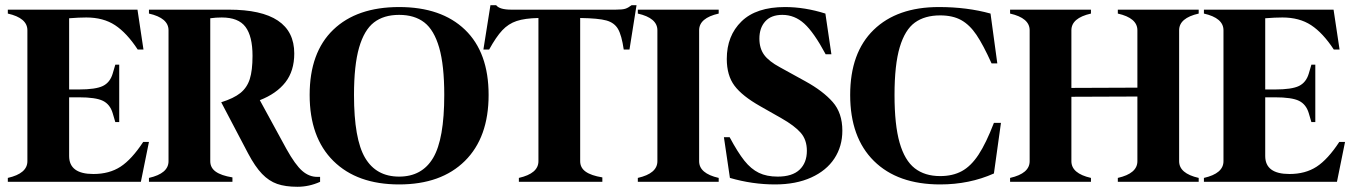

<svg xmlns="http://www.w3.org/2000/svg" viewBox="-20 -697 5176 736"><path d="M551 -153 520 0H10V-15Q85 -32 85 -79V-581Q85 -628 10 -645V-660H507L530 -507H508Q466 -571 421 -600.5Q376 -630 311 -630Q283 -630 245 -627V-354H282Q347 -354 374.5 -367.5Q402 -381 412 -415L422 -449H437V-229H422L412 -263Q402 -297 374.5 -310.5Q347 -324 282 -324H245V-99Q245 -30 338 -30Q399 -30 442 -58Q485 -86 529 -153Z M1207 -19V0Q1165 19 1120 19Q1074 19 1042.5 8Q1011 -3 984.5 -30.5Q958 -58 931 -109L828 -305Q876 -320 901.5 -340.5Q927 -361 937.5 -394Q948 -427 948 -483Q948 -558 921 -594Q894 -630 830 -630Q808 -630 786 -627V-79Q786 -54 807 -39Q828 -24 871 -17V0H551V-15Q626 -32 626 -79V-581Q626 -628 551 -645V-660H857Q1108 -660 1108 -492Q1108 -425 1074 -381.5Q1040 -338 976 -313L1078 -126Q1112 -65 1138.5 -42Q1165 -19 1196 -19Z M1167 -333Q1167 -170 1258 -80Q1349 10 1510 10Q1671 10 1762 -80Q1853 -170 1853 -333Q1853 -496 1762.5 -583Q1672 -670 1510 -670Q1348 -670 1257.5 -583Q1167 -496 1167 -333ZM1337 -333Q1337 -447 1356.5 -514.5Q1376 -582 1413.5 -611Q1451 -640 1510 -640Q1569 -640 1606.5 -611Q1644 -582 1663.5 -514.5Q1683 -447 1683 -333Q1683 -164 1640.5 -92Q1598 -20 1510 -20Q1422 -20 1379.5 -92Q1337 -164 1337 -333Z M2420 -677 2393 -507H2371Q2363 -562 2349 -586Q2335 -610 2304.5 -618.5Q2274 -627 2204 -628V-79Q2204 -54 2225 -39Q2246 -24 2289 -17V0H1969V-15Q2044 -32 2044 -79V-628Q1992 -627 1960.5 -616.5Q1929 -606 1905.5 -581Q1882 -556 1855 -507H1833L1860 -677H1882Q1895 -660 1940 -660H2340Q2366 -660 2377 -663.5Q2388 -667 2401 -677Z M2660 -581V-79Q2660 -32 2735 -15V0H2425V-15Q2500 -32 2500 -79V-581Q2500 -628 2425 -645V-660H2735V-645Q2660 -628 2660 -581Z M2777 -171H2755L2778 -15Q2864 10 2951 10Q3031 10 3089.5 -16.5Q3148 -43 3178.5 -89.5Q3209 -136 3209 -196Q3209 -264 3172 -306Q3135 -348 3068 -385L2970 -439Q2927 -462 2909 -487Q2891 -512 2891 -549Q2891 -590 2913.5 -615Q2936 -640 2979 -640Q3026 -640 3063 -606.5Q3100 -573 3145 -489H3167L3144 -645Q3065 -670 2989 -670Q2879 -670 2822.5 -615Q2766 -560 2766 -471Q2766 -408 2795.5 -368.5Q2825 -329 2894 -290L2975 -244Q3026 -215 3049.5 -188Q3073 -161 3073 -119Q3073 -73 3045 -46.5Q3017 -20 2961 -20Q2919 -20 2889 -34.5Q2859 -49 2833.5 -81Q2808 -113 2777 -171Z M3409 -333Q3409 -449 3429 -516Q3449 -583 3487 -610.5Q3525 -638 3584 -638Q3632 -638 3664.5 -620Q3697 -602 3723 -563.5Q3749 -525 3781 -454H3803L3777 -645Q3687 -670 3579 -670Q3419 -670 3329 -582.5Q3239 -495 3239 -333Q3239 -170 3330 -80Q3421 10 3584 10Q3696 10 3790 -32L3817 -226H3790Q3760 -148 3731 -104Q3702 -60 3667 -41Q3632 -22 3584 -22Q3525 -22 3486.5 -52Q3448 -82 3428.5 -150Q3409 -218 3409 -333Z M4500 -581V-79Q4500 -32 4575 -15V0H4265V-15Q4340 -32 4340 -79V-327L4087 -326V-79Q4087 -32 4162 -15V0H3852V-15Q3927 -32 3927 -79V-581Q3927 -628 3852 -645V-660H4162V-645Q4087 -628 4087 -581V-360L4340 -361V-581Q4340 -628 4265 -645V-660H4575V-645Q4500 -628 4500 -581Z M5136 -153 5105 0H4595V-15Q4670 -32 4670 -79V-581Q4670 -628 4595 -645V-660H5092L5115 -507H5093Q5051 -571 5006 -600.5Q4961 -630 4896 -630Q4868 -630 4830 -627V-354H4867Q4932 -354 4959.5 -367.5Q4987 -381 4997 -415L5007 -449H5022V-229H5007L4997 -263Q4987 -297 4959.5 -310.5Q4932 -324 4867 -324H4830V-99Q4830 -30 4923 -30Q4984 -30 5027 -58Q5070 -86 5114 -153Z"/></svg>

Font: FFF_NEPSZA-BADSAG Bold
Style: Regular
Weight: 700
Designer: bBox Type GmbH
Foundry: bBox Type GmbH
Version: Version 0.002